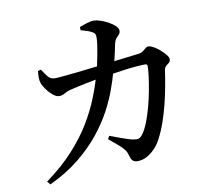

<svg xmlns="http://www.w3.org/2000/svg" viewBox="-88 -887 1176 1040"><g transform="rotate(-10 500.0 -366.5)"><path d="M595 8Q576 8 567.5 -1Q559 -10 553 -31Q549 -49 538 -63.5Q527 -78 507 -95Q487 -112 457 -137L466 -154Q493 -144 517 -135Q541 -126 560 -120Q579 -114 590 -112Q610 -108 620 -111Q630 -114 640 -126Q658 -149 673 -186.5Q688 -224 700 -268.5Q712 -313 720 -356Q728 -399 732.5 -434.5Q737 -470 737 -489Q737 -501 726 -501Q704 -501 674 -498.5Q644 -496 611.5 -491.5Q579 -487 548.5 -482.5Q518 -478 493 -474Q474 -471 447.5 -466.5Q421 -462 393 -456Q365 -450 341 -445Q317 -440 303 -436Q281 -430 267.5 -421.5Q254 -413 237 -413Q222 -413 204 -427.5Q186 -442 171.5 -462Q157 -482 151 -496Q145 -513 145 -530.5Q145 -548 147 -567L164 -571Q178 -549 192.5 -530.5Q207 -512 231 -512Q244 -512 275.5 -515Q307 -518 350.5 -522.5Q394 -527 442.5 -533Q491 -539 539.5 -544.5Q588 -550 630.5 -555.5Q673 -561 701 -564Q715 -566 724.5 -573Q734 -580 742 -587Q750 -594 760 -594Q770 -594 787 -584.5Q804 -575 820.5 -560.5Q837 -546 849 -531.5Q861 -517 861 -506Q861 -494 853.5 -488Q846 -482 836.5 -474Q827 -466 825 -449Q819 -408 810.5 -362Q802 -316 790 -268Q778 -220 762 -174Q746 -128 724 -87Q711 -61 689.5 -39Q668 -17 644 -4.5Q620 8 595 8ZM92 32Q182 -34 244 -102Q306 -170 346.5 -237.5Q387 -305 412.5 -369Q438 -433 454 -491Q461 -511 467 -538.5Q473 -566 478.5 -595Q484 -624 487.5 -648Q491 -672 491 -686Q492 -701 488.5 -709Q485 -717 474 -722Q461 -730 444.5 -735Q428 -740 413 -744L412 -762Q429 -768 451 -775.5Q473 -783 491 -783Q509 -783 531.5 -775Q554 -767 574 -755.5Q594 -744 607 -731Q620 -718 620 -707Q620 -693 613 -685.5Q606 -678 597.5 -668.5Q589 -659 584 -639Q581 -623 575.5 -598Q570 -573 563 -544.5Q556 -516 547 -488Q537 -451 518.5 -399Q500 -347 468.5 -287.5Q437 -228 388.5 -167.5Q340 -107 271 -51Q202 5 107 50Z"/></g></svg>

Font: Noto Serif TC SemiBold
Style: Regular
Weight: 600
Version: Version 2.002-H1;hotconv 1.1.0;makeotfexe 2.6.0